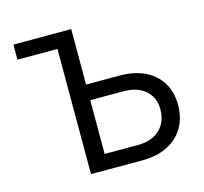

<svg xmlns="http://www.w3.org/2000/svg" viewBox="-105 -845 1021 962"><g transform="rotate(-15 405.5 -364.0)"><path d="M43.9 -649.4V-727.5H267.1V-649.4ZM318.8 -439.9H517.6Q593.3 -439.9 647.9 -413.6Q702.6 -387.2 732.7 -338.6Q762.7 -290 762.7 -223.6Q762.7 -155.3 732.9 -105Q703.1 -54.7 648.2 -27.3Q593.3 0 517.6 0H251.5V-727.5H343.8V-80.1H517.1Q588.4 -80.1 629.9 -119.1Q671.4 -158.2 671.4 -224.6Q671.4 -266.1 652.3 -296.1Q633.3 -326.2 598.9 -342.5Q564.5 -358.9 517.1 -358.9H318.8Z"/></g></svg>

Font: Inter 17pt
Style: Regular
Weight: 400
Version: Version 4.001;git-66647c0bb